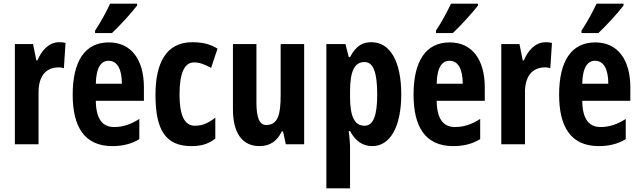

<svg xmlns="http://www.w3.org/2000/svg" viewBox="-20 -786 3483 1046"><path d="M302 -556C245 -556 205 -508 184 -457H178L160 -546H61V0H190V-279C189 -364 224 -419 301 -419C304 -419 320 -418 328 -414L337 -552C321 -556 310 -556 302 -556Z M727 -756V-766H580C559 -722 533 -672 498 -619V-606H590C636 -649 700 -720 727 -756ZM573 -555C444 -555 376 -455 376 -270C376 -98 438 10 592 10C646 10 695 -1 739 -28V-138C690 -107 649 -94 601 -94C537 -94 503 -140 502 -237H764V-310C764 -460 696 -555 573 -555ZM572 -455C620 -455 644 -407 644 -330H502C504 -421 532 -455 572 -455Z M1023 10C1074 10 1113 0 1153 -31V-145C1114 -115 1084 -101 1041 -101C985 -101 958 -158 958 -270C958 -384 983 -446 1037 -446C1067 -446 1094 -436 1130 -416L1165 -521C1131 -542 1093 -556 1027 -556C882 -556 827 -437 827 -270C827 -79 881 10 1023 10Z M1637 -546H1509V-268C1509 -163 1495 -105 1430 -105C1393 -105 1377 -146 1377 -228V-546H1249V-191C1249 -65 1297 10 1394 10C1450 10 1490 -17 1515 -70H1522L1537 0H1637Z M2004 -556C1957 -556 1921 -539 1887 -475H1880L1862 -546H1758V240H1887V10C1887 -3 1885 -29 1880 -72H1887C1917 -16 1958 10 2008 10C2106 10 2166 -96 2166 -272C2166 -454 2104 -556 2004 -556ZM1966 -448C2015 -448 2035 -389 2035 -271C2035 -157 2014 -101 1966 -101C1912 -101 1887 -150 1887 -259V-287C1887 -400 1912 -448 1966 -448Z M2584 -756V-766H2437C2416 -722 2390 -672 2355 -619V-606H2447C2493 -649 2557 -720 2584 -756ZM2430 -555C2301 -555 2233 -455 2233 -270C2233 -98 2295 10 2449 10C2503 10 2552 -1 2596 -28V-138C2547 -107 2506 -94 2458 -94C2394 -94 2360 -140 2359 -237H2621V-310C2621 -460 2553 -555 2430 -555ZM2429 -455C2477 -455 2501 -407 2501 -330H2359C2361 -421 2389 -455 2429 -455Z M2952 -556C2895 -556 2855 -508 2834 -457H2828L2810 -546H2711V0H2840V-279C2839 -364 2874 -419 2951 -419C2954 -419 2970 -418 2978 -414L2987 -552C2971 -556 2960 -556 2952 -556Z M3377 -756V-766H3230C3209 -722 3183 -672 3148 -619V-606H3240C3286 -649 3350 -720 3377 -756ZM3223 -555C3094 -555 3026 -455 3026 -270C3026 -98 3088 10 3242 10C3296 10 3345 -1 3389 -28V-138C3340 -107 3299 -94 3251 -94C3187 -94 3153 -140 3152 -237H3414V-310C3414 -460 3346 -555 3223 -555ZM3222 -455C3270 -455 3294 -407 3294 -330H3152C3154 -421 3182 -455 3222 -455Z"/></svg>

Font: Noto Sans Malayalam ExtraCondensed
Style: Bold
Weight: 700
Width: 2
Designer: Jelle Bosma - Monotype Design Team
Foundry: Monotype Imaging Inc.
Version: Version 2.104